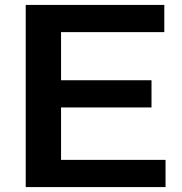

<svg xmlns="http://www.w3.org/2000/svg" viewBox="-20 -760 740 780"><path d="M84.5 0V-740H647.5V-629.5H228V-110.5H652.5V0ZM156 -323.5V-434H595.5V-323.5Z"/></svg>

Font: Encode Sans SC Expanded SemiBold
Style: Regular
Weight: 600
Width: 7
Designer: Multiple Designers
Foundry: Impallari Type
Version: Version 3.002